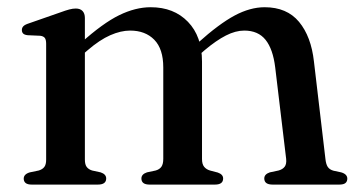

<svg xmlns="http://www.w3.org/2000/svg" viewBox="-20 -498 966 518"><path d="M209 -449.5V-67.5Q209 -54 214 -47.5Q219 -41 228.5 -38L251.5 -33Q266.5 -28 266.5 -16.5Q266.5 0 244 0H65.5Q54.5 0 49.2 -4.2Q44 -8.5 44 -16Q44 -22 48 -26.2Q52 -30.5 60.5 -33L84.5 -38Q94.5 -41 99.5 -47.5Q104.5 -54 104.5 -67V-380Q104.5 -391 100.8 -395.8Q97 -400.5 88.5 -401.5L54.5 -403Q46 -404 42.5 -407.5Q39 -411 39 -417Q39 -423 43 -427.2Q47 -431.5 58 -435L142.5 -464.5Q157.5 -470 167 -472.5Q176.5 -475 184.5 -475Q196.5 -475 202.8 -468.2Q209 -461.5 209 -449.5ZM195 -344 176 -363 198 -382Q257.5 -435.5 301.5 -457Q345.5 -478.5 386.5 -478.5Q449 -478.5 487 -439.2Q525 -400 525 -332V-69Q525 -55 530.8 -48Q536.5 -41 546.5 -38L567.5 -32.5Q582 -27.5 582 -16.5Q582 0 560 0H383.5Q361.5 0 361.5 -16.5Q361.5 -28 376.5 -33L400 -38Q410.5 -41 415.5 -48.2Q420.5 -55.5 420.5 -69.5V-316Q420.5 -366 396.2 -390.8Q372 -415.5 331 -415.5Q306 -415.5 277.5 -403Q249 -390.5 216.5 -362.5ZM511 -344 492 -363 513.5 -382Q571.5 -434 613.2 -456.2Q655 -478.5 694 -478.5Q754 -478.5 786.8 -439Q819.5 -399.5 827 -332L858 -69Q859.5 -55 864.2 -47.8Q869 -40.5 879.5 -37.5L900.5 -33Q909 -30.5 913 -26.2Q917 -22 917 -16Q917 -8.5 912 -4.2Q907 0 895.5 0H715.5Q693 0 693 -16.5Q693 -28 708 -33L731.5 -38Q742.5 -41 748 -48.2Q753.5 -55.5 752 -69.5L722.5 -316Q716.5 -365.5 696.5 -390.5Q676.5 -415.5 639 -415.5Q615.5 -415.5 589.5 -402.2Q563.5 -389 532 -362.5Z"/></svg>

Font: Fraunces 20pt
Style: Regular
Weight: 400
Version: Version 1.000;[b76b70a41]